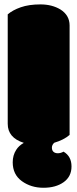

<svg xmlns="http://www.w3.org/2000/svg" viewBox="-20 -659 356 885"><path d="M300.8 -541.5V-37.1Q274.4 -14.2 230 -1Q219.2 8.8 219.2 21.5Q219.2 34.2 226.6 40.8Q233.9 47.4 246.8 47.4Q259.8 47.4 272.9 40Q309.6 61.5 309.6 108.2Q309.6 154.8 273.4 180.7Q237.3 206.5 180.2 206.5Q123 206.5 80.8 176Q38.6 145.5 38.6 88.9Q38.6 56.6 54.7 31.7Q66.4 12.7 89.8 -0.5Q15.6 -23.9 15.6 -88.4V-592.8Q38.1 -612.3 75.7 -625.5Q113.3 -638.7 166.5 -638.7Q219.7 -638.7 258.8 -615.2Q300.8 -588.4 300.8 -541.5Z"/></svg>

Font: Modak
Style: Regular
Weight: 400
Version: Version 1.036;PS Version 1.000;hotconv 1.0.79;makeotf.lib2.5